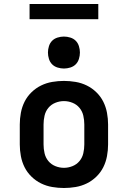

<svg xmlns="http://www.w3.org/2000/svg" viewBox="-20 -933 640 961"><path d="M300 8Q271 8 241.5 3Q212 -2 185.5 -15Q159 -28 137.5 -49Q116 -70 103 -96Q90 -122 84.5 -151.5Q79 -181 79 -210V-310Q79 -339 84.5 -368.5Q90 -398 103 -424Q116 -450 137.5 -471Q159 -492 185.5 -505Q212 -518 241.5 -523Q271 -528 300 -528Q329 -528 358.5 -523Q388 -518 414.5 -505Q441 -492 462.5 -471Q484 -450 497 -424Q510 -398 515.5 -368.5Q521 -339 521 -310V-210Q521 -181 515.5 -151.5Q510 -122 497 -96Q484 -70 462.5 -49Q441 -28 414.5 -15Q388 -2 358.5 3Q329 8 300 8ZM300 -93Q322 -93 343 -101.5Q364 -110 378 -127Q392 -144 397 -166Q402 -188 402 -210V-310Q402 -332 397 -354Q392 -376 378 -393Q364 -410 343 -418.5Q322 -427 300 -427Q278 -427 257 -418.5Q236 -410 222 -393Q208 -376 203 -354Q198 -332 198 -310V-210Q198 -188 203 -166Q208 -144 222 -127Q236 -110 257 -101.5Q278 -93 300 -93ZM300 -590Q284 -590 268 -595Q252 -600 241 -611Q230 -622 225 -638Q220 -654 220 -670Q220 -686 225 -702Q230 -718 241 -729Q252 -740 268 -745Q284 -750 300 -750Q316 -750 332 -745Q348 -740 359 -729Q370 -718 375 -702Q380 -686 380 -670Q380 -654 375 -638Q370 -622 359 -611Q348 -600 332 -595Q316 -590 300 -590ZM128 -837V-913H472V-837Z"/></svg>

Font: Iosevka Plex Etoile
Style: Bold
Weight: 700
Designer: Belleve Invis
Foundry: Belleve Invis
Version: Version 25.1.1; ttfautohint (v1.8.4)